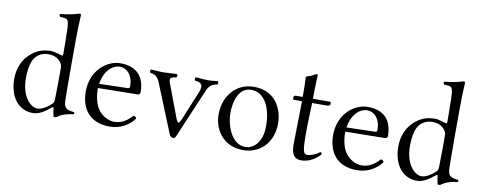

<svg xmlns="http://www.w3.org/2000/svg" viewBox="-61 -984 3214 1282"><g transform="rotate(10 1545.5 -343.0)"><path d="M329 -108C328.3 -90 327 -83 314 -71C279 -40 248 -25 224 -25C173 -25 113 -92 113 -211C113 -280 127 -327 141 -347C171 -392 216 -395 235 -395C269 -395 296 -383 315 -361C328 -346 331 -339 331 -309C331 -309 331 -158 329 -108ZM318 -48C323 -52 330 -54 330 -47C330 -24 340 10 340 10C348 13 350 12 358 10C379 -7 410 -22 468 -29C474 -35 474 -38 468 -44C407 -49 399.9 -67 398 -114C396 -164 396 -549 398 -599C400.5 -661 402 -689 402 -689C402 -696 399 -698 390 -698C366 -688 300 -676 262 -673C260 -665 262 -660 268 -654C318 -651 325.8 -655.9 329 -576C331 -526 331 -411 331 -411C331 -404 329 -402 322 -402C318 -402 277 -419 246 -419C183 -419 141 -397 103 -361C62 -320 37 -265 37 -194C37 -77 96 10 199 10C236 10 271 -10 318 -48Z M601 -259C619 -367 682 -396 718 -396C764 -396 808 -357 808 -277C808 -268 804 -264.3 794 -264ZM865 -89C830 -53 797 -27 742 -27C708 -27 658 -47 628 -96C609 -127 598 -175 598 -230L866 -234C877 -234.2 884 -241 884 -251C884 -331 851 -419 718 -419C627.9 -419 522 -338 522 -193C522 -140 536 -87 567 -51C599 -13 649 10 718 10C790 10 847 -23 885 -73C882 -83 876 -88 865 -89Z M1229 -391C1280 -387 1286 -364 1266 -316L1189 -129C1170.6 -84.2 1163.9 -84.3 1146 -132L1077 -316C1060 -362 1043 -385.7 1102 -390.7C1108 -396.7 1108 -407.7 1102 -413.7C1067 -412.7 1036 -409 1005 -409C978 -409 961 -412.7 926 -413.7C920 -407.7 920 -396.7 926 -390.7C974 -385 983 -358 1002 -310L1124 -9C1127.8 0.5 1136 11 1148 11C1158 11 1162.9 9.1 1171 -10L1298 -309C1316 -351 1326 -386 1379 -391C1385 -397 1385 -408 1379 -414C1358 -413 1339 -409 1314 -409C1279 -409 1264 -413 1229 -414C1223 -408 1223 -397 1229 -391Z M1422 -195C1422 -98 1487 10 1622 10C1683 10 1729 -12 1762 -44C1805 -86 1824 -146 1824 -204C1824 -303 1770 -419 1624 -419C1561 -419 1510 -393 1475 -352C1440 -311 1422 -255 1422 -195ZM1610 -396C1692 -396 1748 -311 1748 -174C1748 -54 1681 -13 1636 -13C1537 -13 1498 -144 1498 -217C1498 -300 1524 -396 1610 -396Z M1911 -409C1898 -409 1894 -403 1894 -395V-386C1894 -381 1895 -380 1899 -380H1955C1955 -285 1950 -145 1950 -85C1950 -17 1973 10 2017 10C2061 10 2109 -11 2146 -53C2144 -63 2142.5 -65 2136 -67C2111 -48 2076 -33 2051 -33C2025 -33 2021.4 -62 2019 -121C2017 -171 2020 -291 2024 -380H2123C2133 -380 2146 -383 2146 -392V-403C2146 -407 2144 -409 2139 -409H2024L2025 -466C2026.1 -528 2029 -566 2029 -566C2029 -572 2026 -575 2022 -575C2015 -575 2000 -564 1985 -558C1969 -551 1952 -550 1952 -540C1952 -529 1955 -515 1955 -409Z M2278 -259C2296 -367 2359 -396 2395 -396C2441 -396 2485 -357 2485 -277C2485 -268 2481 -264.3 2471 -264ZM2542 -89C2507 -53 2474 -27 2419 -27C2385 -27 2335 -47 2305 -96C2286 -127 2275 -175 2275 -230L2543 -234C2554 -234.2 2561 -241 2561 -251C2561 -331 2528 -419 2395 -419C2304.9 -419 2199 -338 2199 -193C2199 -140 2213 -87 2244 -51C2276 -13 2326 10 2395 10C2467 10 2524 -23 2562 -73C2559 -83 2553 -88 2542 -89Z M2933 -108C2932.3 -90 2931 -83 2918 -71C2883 -40 2852 -25 2828 -25C2777 -25 2717 -92 2717 -211C2717 -280 2731 -327 2745 -347C2775 -392 2820 -395 2839 -395C2873 -395 2900 -383 2919 -361C2932 -346 2935 -339 2935 -309C2935 -309 2935 -158 2933 -108ZM2922 -48C2927 -52 2934 -54 2934 -47C2934 -24 2944 10 2944 10C2952 13 2954 12 2962 10C2983 -7 3014 -22 3072 -29C3078 -35 3078 -38 3072 -44C3011 -49 3003.9 -67 3002 -114C3000 -164 3000 -549 3002 -599C3004.5 -661 3006 -689 3006 -689C3006 -696 3003 -698 2994 -698C2970 -688 2904 -676 2866 -673C2864 -665 2866 -660 2872 -654C2922 -651 2929.8 -655.9 2933 -576C2935 -526 2935 -411 2935 -411C2935 -404 2933 -402 2926 -402C2922 -402 2881 -419 2850 -419C2787 -419 2745 -397 2707 -361C2666 -320 2641 -265 2641 -194C2641 -77 2700 10 2803 10C2840 10 2875 -10 2922 -48Z"/></g></svg>

Font: Libertinus Serif Display
Style: Regular
Weight: 400
Designer: Philipp H. Poll
Foundry: Khaled Hosny
Version: Version 6.1